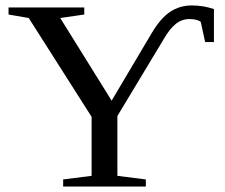

<svg xmlns="http://www.w3.org/2000/svg" viewBox="-20 -682 821 702"><path d="M730 -528.3 713.9 -602.5Q699.2 -612.3 672.9 -612.3Q644.5 -612.3 622.6 -594.5Q600.6 -576.7 580.1 -541.5L409.2 -257.8V-39.1L513.2 -25.9V0H210.9V-25.9L314.9 -39.1V-254.9L85 -616.2L11.2 -628.9V-654.8H288.1V-628.9L200.2 -616.2L388.2 -314L535.6 -562.5Q567.4 -615.7 602.3 -638.9Q637.2 -662.1 681.2 -662.1Q722.7 -662.1 762.2 -648.9V-528.3Z"/></svg>

Font: Tinos
Style: Regular
Weight: 400
Designer: Steve Matteson
Foundry: Monotype Imaging Inc.
Version: Version 1.23